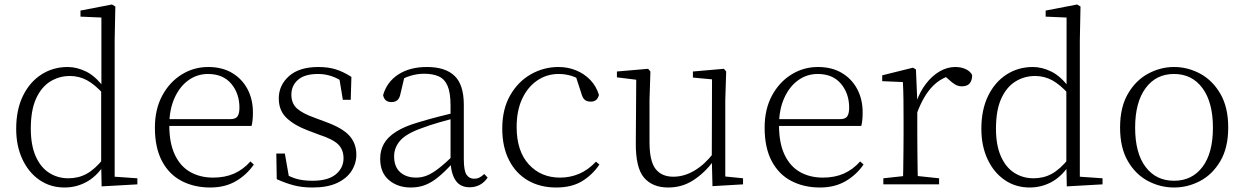

<svg xmlns="http://www.w3.org/2000/svg" viewBox="-20 -820 5535 854"><path d="M267 14Q204 14 155.5 -19.5Q107 -53 79.5 -112Q52 -171 52 -247Q52 -332 82 -393.5Q112 -455 164 -488.5Q216 -522 281 -522Q322 -522 363.5 -501.5Q405 -481 442 -431H452L441 -401Q402 -444 367 -463Q332 -482 291 -482Q243 -482 203.5 -457.5Q164 -433 140.5 -381.5Q117 -330 117 -248Q117 -174 139 -124.5Q161 -75 199 -51Q237 -27 284 -27Q329 -27 365.5 -47Q402 -67 440 -114L450 -83H441Q407 -33 362.5 -9.5Q318 14 267 14ZM432 9 430 -92V-95V-420L431 -429V-742L338 -746V-773L478 -800L493 -791L490 -641V-34L591 -27V0Z M915 14Q844 14 788 -15Q732 -44 700.5 -103.5Q669 -163 669 -252Q669 -334 701.5 -394.5Q734 -455 788 -488.5Q842 -522 906 -522Q968 -522 1012.5 -495.5Q1057 -469 1081 -423.5Q1105 -378 1105 -320Q1105 -283 1099 -260H699V-290H1004Q1028 -290 1036.5 -302.5Q1045 -315 1045 -341Q1045 -404 1008.5 -447.5Q972 -491 905 -491Q857 -491 818 -463Q779 -435 756 -383.5Q733 -332 733 -263Q733 -183 758 -131Q783 -79 827 -54.5Q871 -30 928 -30Q981 -30 1021.5 -48Q1062 -66 1094 -102L1109 -88Q1076 -41 1028 -13.5Q980 14 915 14Z M1370 14Q1324 14 1287.5 4.5Q1251 -5 1211 -23L1209 -137H1247L1268 -17L1236 -18V-54Q1263 -36 1294 -26Q1325 -16 1370 -16Q1439 -16 1473.5 -44.5Q1508 -73 1508 -116Q1508 -154 1484.5 -177.5Q1461 -201 1399 -221L1349 -240Q1290 -262 1255 -295Q1220 -328 1220 -382Q1220 -441 1265.5 -481.5Q1311 -522 1396 -522Q1440 -522 1473.5 -511.5Q1507 -501 1543 -478L1540 -376H1505L1487 -485L1514 -483V-450Q1483 -472 1454 -481.5Q1425 -491 1395 -491Q1335 -491 1305.5 -465Q1276 -439 1276 -399Q1276 -360 1301 -337.5Q1326 -315 1380 -296L1428 -278Q1503 -251 1534 -216.5Q1565 -182 1565 -132Q1565 -93 1543.5 -59.5Q1522 -26 1479 -6Q1436 14 1370 14Z M1807 14Q1749 14 1710 -19Q1671 -52 1671 -114Q1671 -151 1687.5 -180.5Q1704 -210 1741.5 -234Q1779 -258 1841 -276Q1884 -289 1928.5 -300.5Q1973 -312 2013 -321V-297Q1973 -287 1931.5 -275Q1890 -263 1853 -249Q1786 -225 1759.5 -194Q1733 -163 1733 -125Q1733 -78 1760 -54Q1787 -30 1831 -30Q1856 -30 1879.5 -39.5Q1903 -49 1932.5 -72Q1962 -95 2002 -134L2008 -89H1989Q1957 -55 1929 -32Q1901 -9 1872 2.5Q1843 14 1807 14ZM2069 13Q2027 13 2006.5 -17.5Q1986 -48 1984 -102V-106V-350Q1984 -407 1971 -437.5Q1958 -468 1932 -480Q1906 -492 1866 -492Q1836 -492 1806 -483Q1776 -474 1744 -454L1780 -482L1761 -402Q1757 -382 1747 -374Q1737 -366 1721 -366Q1690 -366 1684 -397Q1701 -456 1752 -489Q1803 -522 1879 -522Q1961 -522 2002 -482.5Q2043 -443 2043 -354V-113Q2043 -61 2055 -43Q2067 -25 2089 -25Q2102 -25 2112 -30Q2122 -35 2134 -46L2149 -30Q2134 -8 2113.5 2.5Q2093 13 2069 13Z M2454 14Q2382 14 2328 -17.5Q2274 -49 2244 -108Q2214 -167 2214 -248Q2214 -335 2249.5 -396.5Q2285 -458 2342 -490Q2399 -522 2464 -522Q2506 -522 2542.5 -507Q2579 -492 2605.5 -464.5Q2632 -437 2644 -398Q2637 -368 2608 -368Q2590 -368 2580.5 -376.5Q2571 -385 2566 -404L2538 -490L2581 -452Q2550 -474 2522 -482.5Q2494 -491 2465 -491Q2412 -491 2369.5 -462Q2327 -433 2302.5 -380.5Q2278 -328 2278 -255Q2278 -148 2332 -89Q2386 -30 2471 -30Q2516 -30 2556 -47Q2596 -64 2631 -101L2646 -88Q2614 -41 2568 -13.5Q2522 14 2454 14Z M2952 14Q2882 14 2844.5 -30Q2807 -74 2808 -185L2810 -478L2829 -463L2724 -476V-502L2863 -514L2873 -502L2869 -377V-188Q2869 -103 2896 -68.5Q2923 -34 2975 -34Q3023 -34 3068.5 -61Q3114 -88 3152 -137L3171 -103H3153Q3114 -51 3064 -18.5Q3014 14 2952 14ZM3149 8 3146 -116V-117L3147 -467L3062 -475V-502L3200 -514L3210 -502L3206 -377V-35L3285 -27V0Z M3627 14Q3556 14 3500 -15Q3444 -44 3412.5 -103.5Q3381 -163 3381 -252Q3381 -334 3413.5 -394.5Q3446 -455 3500 -488.5Q3554 -522 3618 -522Q3680 -522 3724.5 -495.5Q3769 -469 3793 -423.5Q3817 -378 3817 -320Q3817 -283 3811 -260H3411V-290H3716Q3740 -290 3748.5 -302.5Q3757 -315 3757 -341Q3757 -404 3720.5 -447.5Q3684 -491 3617 -491Q3569 -491 3530 -463Q3491 -435 3468 -383.5Q3445 -332 3445 -263Q3445 -183 3470 -131Q3495 -79 3539 -54.5Q3583 -30 3640 -30Q3693 -30 3733.5 -48Q3774 -66 3806 -102L3821 -88Q3788 -41 3740 -13.5Q3692 14 3627 14Z M3909 0V-27L4020 -39H4043L4157 -27V0ZM3996 0Q3997 -24 3997.5 -64.5Q3998 -105 3998.5 -149Q3999 -193 3999 -226V-281Q3999 -333 3998.5 -375.5Q3998 -418 3996 -455L3904 -459V-485L4041 -519L4054 -511L4060 -371V-370V-226Q4060 -193 4060.5 -149Q4061 -105 4061.5 -64.5Q4062 -24 4063 0ZM4059 -318 4042 -367H4056Q4072 -413 4099 -448Q4126 -483 4159.5 -502.5Q4193 -522 4229 -522Q4256 -522 4276.5 -512Q4297 -502 4304 -486Q4304 -462 4293 -449Q4282 -436 4258 -436Q4242 -436 4228.5 -444Q4215 -452 4198 -468L4175 -488H4224Q4168 -477 4128 -436Q4088 -395 4059 -318Z M4560 14Q4497 14 4448.5 -19.5Q4400 -53 4372.5 -112Q4345 -171 4345 -247Q4345 -332 4375 -393.5Q4405 -455 4457 -488.5Q4509 -522 4574 -522Q4615 -522 4656.5 -501.5Q4698 -481 4735 -431H4745L4734 -401Q4695 -444 4660 -463Q4625 -482 4584 -482Q4536 -482 4496.5 -457.5Q4457 -433 4433.5 -381.5Q4410 -330 4410 -248Q4410 -174 4432 -124.5Q4454 -75 4492 -51Q4530 -27 4577 -27Q4622 -27 4658.5 -47Q4695 -67 4733 -114L4743 -83H4734Q4700 -33 4655.5 -9.5Q4611 14 4560 14ZM4725 9 4723 -92V-95V-420L4724 -429V-742L4631 -746V-773L4771 -800L4786 -791L4783 -641V-34L4884 -27V0Z M5202 14Q5141 14 5086 -15Q5031 -44 4996.5 -103.5Q4962 -163 4962 -253Q4962 -343 4997 -403Q5032 -463 5087 -492.5Q5142 -522 5202 -522Q5263 -522 5318 -492.5Q5373 -463 5408 -403Q5443 -343 5443 -253Q5443 -163 5408 -103.5Q5373 -44 5318 -15Q5263 14 5202 14ZM5202 -16Q5282 -16 5328.5 -77.5Q5375 -139 5375 -252Q5375 -365 5328.5 -428Q5282 -491 5202 -491Q5122 -491 5075.5 -428Q5029 -365 5029 -252Q5029 -139 5075.5 -77.5Q5122 -16 5202 -16Z"/></svg>

Font: Noto Serif SC
Style: Regular
Weight: 200
Designer: Ryoko NISHIZUKA 西塚涼子 (kana & ideographs); Frank Grießhammer (Latin, Greek & Cyrillic); Wenlong ZHANG 张文龙 (bopomofo); San
Foundry: Adobe
Version: Version 2.001;hotconv 1.1.0;makeotfexe 2.6.0